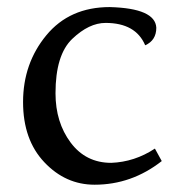

<svg xmlns="http://www.w3.org/2000/svg" viewBox="-20 -502 492 532"><path d="M242.2 9.8Q161.6 9.8 102.8 -52.5Q43.9 -114.7 43.9 -219.2Q43.9 -326.2 108.4 -404.3Q172.9 -482.4 284.2 -482.4Q410.2 -479 413.1 -425.3Q413.1 -390.1 382.3 -376.5Q356 -438.5 272.5 -438.5Q226.6 -438.5 180.2 -394.3Q133.8 -350.1 133.8 -243.7Q133.8 -163.1 175.8 -106.9Q217.8 -50.8 288.1 -50.8Q353 -53.2 409.2 -90.3L428.2 -55.7Q344.7 9.8 242.2 9.8Z"/></svg>

Font: Almanac
Style: Regular
Weight: 400
Designer: Eden's Almanac
Version: Version 3.501;March 28, 2021;FontCreator 13.0.0.2683 64-bit